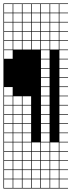

<svg xmlns="http://www.w3.org/2000/svg" viewBox="-20 -827 415 1115"><path d="M271.4 -803.6V-753.6H321.4V-803.6ZM3.6 -700H53.6V-750H3.6ZM217.9 -700H267.9V-750H217.9ZM57.1 -700H107.1V-750H57.1ZM164.3 -700H214.3V-750H164.3ZM271.4 -700H321.4V-750H271.4ZM110.7 -700H160.7V-750H110.7ZM110.7 -646.4H160.7V-696.4H110.7ZM271.4 -646.4H321.4V-696.4H271.4ZM164.3 -646.4H214.3V-696.4H164.3ZM3.6 -646.4H53.6V-696.4H3.6ZM57.1 -646.4H107.1V-696.4H57.1ZM217.9 -646.4H267.9V-696.4H217.9ZM164.3 -592.9H214.3V-642.9H164.3ZM110.7 -592.9H160.7V-642.9H110.7ZM271.4 -592.9H321.4V-642.9H271.4ZM3.6 -592.9H53.6V-642.9H3.6ZM57.1 -592.9H107.1V-642.9H57.1ZM217.9 -592.9H267.9V-642.9H217.9ZM164.3 -539.3H214.3V-589.3H164.3ZM110.7 -539.3H160.7V-589.3H110.7ZM3.6 -539.3H53.6V-589.3H3.6ZM57.1 -539.3H107.1V-589.3H57.1ZM217.9 -539.3H267.9V-589.3H217.9ZM271.4 -539.3H321.4V-589.3H271.4ZM3.6 -485.7H53.6V-535.7H3.6ZM217.9 -485.7H267.9V-535.7H217.9ZM217.9 -432.1H267.9V-482.1H217.9ZM217.9 -378.6H267.9V-428.6H217.9ZM217.9 -325H267.9V-375H217.9ZM3.6 -271.4H53.6V-321.4H3.6ZM217.9 -271.4H267.9V-321.4H217.9ZM110.7 -217.9H160.7V-267.9H110.7ZM3.6 -217.9H53.6V-267.9H3.6ZM217.9 -217.9H267.9V-267.9H217.9ZM57.1 -217.9H107.1V-267.9H57.1ZM110.7 -164.3H160.7V-214.3H110.7ZM217.9 -164.3H267.9V-214.3H217.9ZM3.6 -164.3H53.6V-214.3H3.6ZM57.1 -164.3H107.1V-214.3H57.1ZM57.1 -110.7H107.1V-160.7H57.1ZM217.9 -110.7H267.9V-160.7H217.9ZM3.6 -110.7H53.6V-160.7H3.6ZM110.7 -110.7H160.7V-160.7H110.7ZM110.7 -57.1H160.7V-107.1H110.7ZM57.1 -57.1H107.1V-107.1H57.1ZM217.9 -57.1H267.9V-107.1H217.9ZM3.6 -57.1H53.6V-107.1H3.6ZM110.7 -3.6H160.7V-53.6H110.7ZM217.9 -3.6H267.9V-53.6H217.9ZM57.1 -3.6H107.1V-53.6H57.1ZM3.6 -3.6H53.6V-53.6H3.6ZM3.6 50H53.6V0H3.6ZM217.9 50H267.9V0H217.9ZM164.3 50H214.3V0H164.3ZM57.1 50H107.1V0H57.1ZM110.7 50H160.7V0H110.7ZM271.4 50H321.4V0H271.4ZM217.9 103.6H267.9V53.6H217.9ZM164.3 103.6H214.3V53.6H164.3ZM3.6 103.6H53.6V53.6H3.6ZM110.7 103.6H160.7V53.6H110.7ZM271.4 103.6H321.4V53.6H271.4ZM57.1 103.6H107.1V53.6H57.1ZM217.9 210.7H267.9V160.7H217.9ZM57.1 210.7H107.1V160.7H57.1ZM110.7 210.7H160.7V160.7H110.7ZM164.3 210.7H214.3V160.7H164.3ZM3.6 210.7H53.6V160.7H3.6ZM271.4 210.7H321.4V160.7H271.4ZM164.3 264.3H214.3V214.3H164.3ZM217.9 264.3H267.9V214.3H217.9ZM57.1 264.3H107.1V214.3H57.1ZM110.7 264.3H160.7V214.3H110.7ZM3.6 264.3H53.6V214.3H3.6ZM271.4 264.3H321.4V214.3H271.4ZM217.9 -803.6V-753.6H267.9V-803.6ZM164.3 -803.6V-753.6H214.3V-803.6ZM110.7 -803.6V-753.6H160.7V-803.6ZM57.1 -803.6V-753.6H107.1V-803.6ZM3.6 -803.6V-753.6H53.6V-803.6ZM0 107.1H3.6V157.1H53.6V107.1H57.1V157.1H107.1V107.1H110.7V157.1H160.7V107.1H164.3V157.1H214.3V107.1H217.9V157.1H267.9V107.1H271.4V157.1H321.4V107.1H0V-807.1H375V-803.6H325V-753.6H375V-750H325V-700H375V-696.4H325V-646.4H375V-642.9H325V-592.9H375V-589.3H325V-539.3H375V-535.7H325V-485.7H375V-482.1H325V-432.1H375V-428.6H325V-378.6H375V-375H325V-325H375V-321.4H325V-271.4H375V-267.9H325V-217.9H375V-214.3H325V-164.3H375V-160.7H325V-110.7H375V-107.1H325V-57.1H375V-53.6H325V-3.6H375V0H325V50H375V53.6H325V103.6H375V107.1H325V157.1H375V160.7H325V210.7H375V214.3H325V264.3H375V267.9H0Z"/></svg>

Font: Jersey 10 Charted
Style: Regular
Weight: 400
Designer: Sarah Cadigan-Fried
Version: Version 1.000; ttfautohint (v1.8.4.7-5d5b)